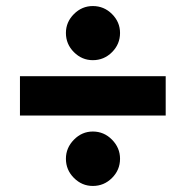

<svg xmlns="http://www.w3.org/2000/svg" viewBox="-20 -667 614 635"><path d="M287 -468Q251 -468 224.5 -494.5Q198 -521 198 -558Q198 -594 224.5 -620.5Q251 -647 287 -647Q324 -647 350.5 -620.5Q377 -594 377 -558Q377 -521 350.5 -494.5Q324 -468 287 -468ZM46 -285V-415H528V-285ZM287 -52Q251 -52 224.5 -78.5Q198 -105 198 -142Q198 -178 224.5 -205Q251 -232 287 -232Q324 -232 350.5 -205Q377 -178 377 -142Q377 -105 350.5 -78.5Q324 -52 287 -52Z"/></svg>

Font: MuseoModerno
Style: Bold
Weight: 700
Designer: Pablo Cosgaya, Héctor Gatti, Marcela Romero, and the Authors of The MuseoModerno Project.
Foundry: Omnibus-Type Team
Version: Version 1.001